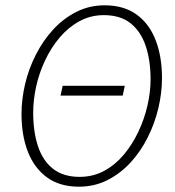

<svg xmlns="http://www.w3.org/2000/svg" viewBox="-20 -691 658 723"><path d="M208 -331 216 -368H450L442 -331ZM277 12Q205 12 157 -23Q109 -58 85 -119.5Q61 -181 61 -262Q61 -317 74.5 -374.5Q88 -432 115 -485Q142 -538 180 -579.5Q218 -621 267 -646Q316 -671 374 -671Q446 -671 494 -636.5Q542 -602 566 -540Q590 -478 590 -397Q590 -342 576.5 -284.5Q563 -227 536.5 -174Q510 -121 472 -79.5Q434 -38 385 -13Q336 12 277 12ZM280 -25Q331 -25 373 -48Q415 -71 447 -109.5Q479 -148 501.5 -196Q524 -244 535.5 -294.5Q547 -345 547 -392Q547 -464 528.5 -518.5Q510 -573 471.5 -603.5Q433 -634 371 -634Q321 -634 279 -611Q237 -588 204.5 -549.5Q172 -511 149.5 -463Q127 -415 116 -364.5Q105 -314 105 -267Q105 -195 123 -140.5Q141 -86 179.5 -55.5Q218 -25 280 -25Z"/></svg>

Font: Source Sans 3 Light
Style: Italic
Weight: 300
Italic angle: -11°
Designer: Paul D. Hunt
Foundry: Adobe
Version: Version 3.046;hotconv 1.0.118;makeotfexe 2.5.65603